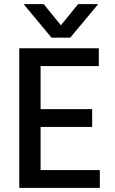

<svg xmlns="http://www.w3.org/2000/svg" viewBox="-20 -907 554 927"><path d="M319 -725H229L94 -887H191L274 -785L357 -887H454ZM462 0H73V-674H457V-588H176V-380H425V-294H176V-86H462Z"/></svg>

Font: Hind Kochi Medium
Style: Regular
Weight: 500
Designer: Dhruvi Tolia
Foundry: Indian Type Foundry
Version: Version 0.702;PS 1.0;hotconv 1.0.81;makeotf.lib2.5.63406